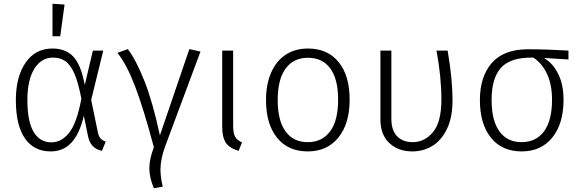

<svg xmlns="http://www.w3.org/2000/svg" viewBox="-20 -791 3075 1017"><path d="M429 -341 472 -523H527L463 -262L498 -92Q502 -70 512 -58.5Q522 -47 540 -41L520 8Q458 -5 446 -71L424 -178Q402 -83 359 -36Q316 11 248 11Q160 11 112 -58Q64 -127 64 -261Q64 -384 115.5 -459Q167 -534 258 -534Q328 -534 368.5 -491Q409 -448 429 -341ZM125 -261Q125 -148 158 -92.5Q191 -37 252 -37Q306 -37 346.5 -88Q387 -139 411 -268Q395 -353 374.5 -400Q354 -447 327 -466.5Q300 -486 261 -486Q199 -486 162 -427Q125 -368 125 -261ZM322 -767 299 -599H258V-771Z M827 -74 983 -531 1042 -518 856 -19Q830 50 830 106Q830 147 842 198L795 206Q771 149 771 100Q771 52 795 -11Q740 -218 695 -335Q650 -452 602 -511L657 -531Q701 -473 745 -362Q789 -251 827 -74Z M1215 -124Q1215 -85 1225.5 -66.5Q1236 -48 1262 -37L1244 8Q1196 -6 1176.5 -34.5Q1157 -63 1157 -119V-523H1215Z M1832 -263Q1832 -136 1772.5 -62.5Q1713 11 1610 11Q1506 11 1447.5 -61.5Q1389 -134 1389 -261Q1389 -344 1416 -406Q1443 -468 1493 -501Q1543 -534 1611 -534Q1715 -534 1773.5 -462.5Q1832 -391 1832 -263ZM1451 -261Q1451 -152 1492.5 -95Q1534 -38 1610 -38Q1686 -38 1728.5 -95Q1771 -152 1771 -263Q1771 -372 1729.5 -428.5Q1688 -485 1611 -485Q1535 -485 1493 -428Q1451 -371 1451 -261Z M2377 -260Q2377 -169 2347.5 -108Q2318 -47 2270 -18Q2222 11 2164 11Q2090 11 2042.5 -33Q1995 -77 1995 -159V-523H2053V-163Q2053 -100 2083.5 -69Q2114 -38 2166 -38Q2229 -38 2273.5 -91Q2318 -144 2318 -264Q2318 -383 2292 -523H2351Q2377 -373 2377 -260Z M2991 -476 2861 -484Q2908 -457 2936.5 -400Q2965 -343 2965 -263Q2965 -136 2905.5 -62.5Q2846 11 2743 11Q2639 11 2580.5 -61.5Q2522 -134 2522 -261Q2522 -386 2585.5 -458Q2649 -530 2776 -530Q2877 -530 2991 -523ZM2805 -486H2800Q2683 -487 2633.5 -432Q2584 -377 2584 -261Q2584 -152 2625.5 -95Q2667 -38 2743 -38Q2819 -38 2861.5 -95Q2904 -152 2904 -263Q2904 -344 2877 -400.5Q2850 -457 2805 -486Z"/></svg>

Font: Fira Sans Light
Style: Regular
Weight: 300
Designer: bBox Type GmbH & Carrois Corporate GbR & Edenspiekermann AG
Foundry: bBox Type GmbH & Carrois Corporate GbR & Edenspiekermann AG
Version: Version 4.301